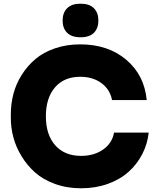

<svg xmlns="http://www.w3.org/2000/svg" viewBox="-20 -990 842 1030"><path d="M483.9 -814.2Q460 -790 412.1 -790Q364.3 -790 340.1 -814.2Q315.9 -838.4 315.9 -879.9Q315.9 -921.4 340.1 -945.8Q364.3 -970.2 412.1 -970.2Q460 -970.2 483.9 -945.8Q507.8 -921.4 507.8 -879.9Q507.8 -838.4 483.9 -814.2ZM415 20Q338.9 20 275.1 -3.2Q211.4 -26.4 168.5 -64.5Q125.5 -102.5 95.5 -152.1Q65.4 -201.7 51.8 -253.2Q38.1 -304.7 38.1 -356V-377.9Q38.1 -433.6 52.2 -487.1Q66.4 -540.5 96.7 -588.6Q127 -636.7 169.9 -673.1Q212.9 -709.5 274.9 -730.7Q336.9 -752 410.2 -752Q559.6 -752 657 -669.7Q754.4 -587.4 767.1 -453.1H581.1Q570.3 -509.8 524.4 -543.9Q478.5 -578.1 410.2 -578.1Q323.7 -578.1 274.9 -521.2Q226.1 -464.4 226.1 -366.2Q226.1 -267.6 276.1 -210.7Q326.2 -153.8 415 -153.8Q484.9 -153.8 533.4 -188Q582 -222.2 591.8 -278.8H777.8Q771 -216.8 742.9 -162.6Q714.8 -108.4 669.2 -67.6Q623.5 -26.9 557.9 -3.4Q492.2 20 415 20Z"/></svg>

Font: Sora ExtraBold
Style: Regular
Weight: 800
Designer: Jonathan Barnbrook, Julián Moncada
Foundry: Barnbrook Fonts
Version: Version 2.000